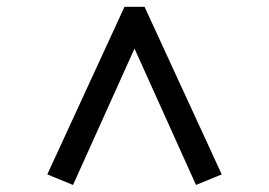

<svg xmlns="http://www.w3.org/2000/svg" viewBox="-20 -805 787 561"><path d="M343.8 -785.2H402.3L627.9 -295.4L552.7 -264.6L373 -663.1L193.4 -264.6L118.2 -295.4Z"/></svg>

Font: Arbutus Slab
Style: Regular
Weight: 400
Designer: Karolina Lach
Foundry: Karolina Lach
Version: Version 1.001; ttfautohint (v0.92) -l 10 -r 16 -G 200 -x 7 -